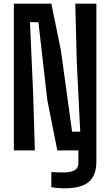

<svg xmlns="http://www.w3.org/2000/svg" viewBox="-20 -820 601 1047"><path d="M329 207Q314.5 207 295.2 205.2Q276 203.5 260 200.5V118Q272.5 119 292 119.8Q311.5 120.5 328.5 120.5Q364.5 120.5 386 108.8Q407.5 97 407.5 70V-62.5H505.5V61Q505.5 136.5 464.2 171.8Q423 207 329 207ZM55.5 0V-800H260L312 -546L373 -102H417.5L398.5 -487L390.5 -800H505.5V0H292.5L238 -274.5L189.5 -699H143.5L161 -303L170 0Z"/></svg>

Font: Big Shoulders Text Thin
Style: Bold
Weight: 700
Version: Version 2.002